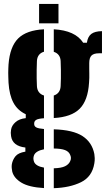

<svg xmlns="http://www.w3.org/2000/svg" viewBox="-20 -759 542 980"><path d="M204.5 201Q127.5 196.5 89.2 173.2Q51 150 42.5 117Q40.5 108 39.8 98.2Q39 88.5 40.5 79Q44.5 56.5 58.8 38.8Q73 21 109.5 15V-6Q44 -13.5 36.5 -64Q35 -76 35 -81.2Q35 -86.5 36.5 -97Q39.5 -118 58.8 -135.2Q78 -152.5 111.5 -156V-176Q69.5 -195.5 48.5 -234.8Q27.5 -274 23.5 -337Q23 -351.5 22.5 -363.8Q22 -376 22 -387.2Q22 -398.5 22.5 -409Q23 -419.5 23.5 -430Q30.5 -521 73 -563Q115.5 -605 204.5 -609.5V-495Q187.5 -490 178.5 -478Q169.5 -466 168.5 -448Q167.5 -425 167.2 -402.5Q167 -380 167.2 -358.8Q167.5 -337.5 168.5 -319Q169.5 -300.5 178.8 -288.5Q188 -276.5 204.5 -271.5V-155.5Q175 -153.5 164.8 -147.2Q154.5 -141 154.5 -129Q154.5 -128.5 154.5 -127.8Q154.5 -127 154.5 -126Q154.5 -114.5 165 -108.8Q175.5 -103 204.5 -100.5V3Q183.5 7 170.5 15Q157.5 23 153.5 34Q150.5 42 150.5 49.8Q150.5 57.5 153.5 66Q157.5 77.5 170.5 85.2Q183.5 93 204.5 96.5ZM254.5 201.5V100Q292.5 99 312 89.5Q331.5 80 338.5 63Q342.5 54.5 342 46.2Q341.5 38 337.5 30Q331 14.5 311.8 7Q292.5 -0.5 254.5 -1V-99Q353 -96 401.5 -64.2Q450 -32.5 461.5 27Q463 35 463.5 47.8Q464 60.5 461.5 75Q450.5 143 393.5 171Q336.5 199 254.5 201.5ZM254.5 -156.5V-271.5Q270.5 -276.5 279.5 -288.5Q288.5 -300.5 289.5 -319Q290.5 -337.5 290.8 -358.8Q291 -380 290.8 -402.5Q290.5 -425 289.5 -448Q288.5 -466 279.5 -477.8Q270.5 -489.5 254.5 -494.5V-609.5Q364 -603.5 404.5 -541H423.5Q428 -572 446 -585.8Q464 -599.5 500.5 -600V-487H485.5Q458.5 -487 447 -475.5Q435.5 -464 435.5 -437V-408Q435.5 -396 435.8 -384.5Q436 -373 435.8 -361.2Q435.5 -349.5 434.5 -337Q429 -246.5 386.8 -204Q344.5 -161.5 254.5 -156.5ZM179.5 -640V-739H278.5V-640Z"/></svg>

Font: Big Shoulders Stencil Display Thin Black
Style: Regular
Weight: 900
Version: Version 2.001